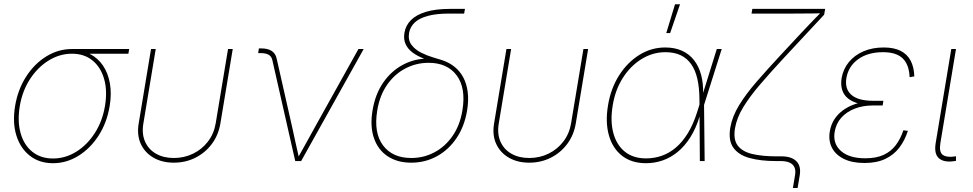

<svg xmlns="http://www.w3.org/2000/svg" viewBox="-20 -770 4650 918"><path d="M233.4 10.3Q168.5 10.3 123 -25.1Q77.6 -60.5 58.3 -122.1Q39.1 -183.6 52.2 -263.2Q65.4 -342.3 105 -403.8Q144.5 -465.3 201.7 -500.5Q258.8 -535.6 323.7 -535.6H597.7L593.8 -513.2H376.5H323.7Q265.6 -513.2 213.1 -481Q160.6 -448.7 123.8 -392.3Q86.9 -335.9 74.7 -263.2Q62.5 -189.9 78.6 -133.1Q94.7 -76.2 134.8 -44.2Q174.8 -12.2 233.4 -12.2Q292 -12.2 344 -44.2Q396 -76.2 432.9 -133.1Q469.7 -189.9 481.9 -263.2Q494.1 -335.9 477.8 -392.6Q461.4 -449.2 421.9 -481.2Q382.3 -513.2 323.7 -513.2L323.2 -531.7Q371.6 -531.7 409.7 -512.2Q447.8 -492.7 472.2 -456.8Q496.6 -420.9 505.4 -371.6Q514.2 -322.3 504.4 -263.2Q491.2 -183.6 451.7 -122.1Q412.1 -60.5 355.2 -25.1Q298.3 10.3 233.4 10.3Z M811 7.8Q755.4 7.8 714.1 -15.9Q672.9 -39.6 653.3 -81.8Q633.8 -124 643.1 -179.7L702.1 -535.6H724.6L665.5 -179.7Q657.2 -130.4 673.6 -93Q689.9 -55.7 725.8 -35.2Q761.7 -14.6 811 -14.6Q860.8 -14.6 903.1 -35.2Q945.3 -55.7 974.1 -93Q1002.9 -130.4 1011.2 -179.7L1070.3 -535.6H1092.8L1033.7 -179.7Q1024.4 -124 992.9 -81.8Q961.4 -39.6 914.3 -15.9Q867.2 7.8 811 7.8Z M1391.6 0 1281.7 -484.4Q1277.3 -501.5 1263.4 -508.8Q1249.5 -516.1 1226.1 -516.1H1214.4L1217.8 -538.6H1228Q1260.3 -538.6 1278.8 -526.6Q1297.4 -514.6 1302.7 -490.2L1376.5 -164.1Q1384.8 -127 1392.8 -89.4Q1400.9 -51.8 1409.7 -14.6H1403.8Q1425.3 -51.8 1445.6 -89.4Q1465.8 -127 1486.8 -164.1L1693.8 -535.6H1718.8L1419.9 0Z M1946.3 7.8Q1879.9 7.8 1833.7 -22.7Q1787.6 -53.2 1768.1 -109.4Q1748.5 -165.5 1761.2 -242.2Q1773.9 -319.3 1812 -374.8Q1850.1 -430.2 1906.2 -460.2Q1962.4 -490.2 2028.8 -490.2L2078.6 -467.3Q2040 -477.1 2007.6 -489.5Q1975.1 -502 1952.4 -519Q1929.7 -536.1 1919.2 -559.3Q1908.7 -582.5 1913.6 -612.8Q1919.4 -648.4 1945.1 -674.1Q1970.7 -699.7 2017.1 -713.6Q2063.5 -727.5 2131.3 -727.5H2203.1L2199.2 -705.1H2127.4Q2065.9 -705.1 2024.9 -693.8Q1983.9 -682.6 1962.4 -661.9Q1940.9 -641.1 1936 -612.8Q1930.2 -578.6 1947.5 -555.7Q1964.8 -532.7 1992.9 -518.6Q2021 -504.4 2049.1 -496.1Q2077.1 -487.8 2093.8 -482.4Q2127.9 -471.2 2153.8 -450.2Q2179.7 -429.2 2195.6 -398.9Q2211.4 -368.7 2216.3 -329.3Q2221.2 -290 2213.4 -242.2Q2200.7 -165.5 2162.6 -109.4Q2124.5 -53.2 2068.6 -22.7Q2012.7 7.8 1946.3 7.8ZM1946.3 -14.6Q2005.9 -14.6 2057.1 -41.7Q2108.4 -68.8 2143.8 -119.9Q2179.2 -170.9 2190.9 -242.2Q2208.5 -349.1 2163.6 -409.4Q2118.7 -469.7 2029.3 -469.7Q1969.7 -469.7 1918 -442.6Q1866.2 -415.5 1830.8 -364.5Q1795.4 -313.5 1783.7 -242.2Q1766.1 -135.3 1811.3 -75Q1856.4 -14.6 1946.3 -14.6Z M2510.3 7.8Q2454.6 7.8 2413.3 -15.9Q2372.1 -39.6 2352.5 -81.8Q2333 -124 2342.3 -179.7L2401.4 -535.6H2423.8L2364.7 -179.7Q2356.4 -130.4 2372.8 -93Q2389.2 -55.7 2425 -35.2Q2460.9 -14.6 2510.3 -14.6Q2560.1 -14.6 2602.3 -35.2Q2644.5 -55.7 2673.3 -93Q2702.1 -130.4 2710.4 -179.7L2769.5 -535.6H2792L2732.9 -179.7Q2723.6 -124 2692.1 -81.8Q2660.6 -39.6 2613.5 -15.9Q2566.4 7.8 2510.3 7.8Z M3068.8 10.3Q3000 10.3 2954.6 -24.9Q2909.2 -60.1 2891.4 -122.8Q2873.5 -185.5 2887.2 -267.1Q2900.4 -347.2 2939.9 -409.4Q2979.5 -471.7 3036.6 -507.3Q3093.8 -543 3160.6 -543Q3206.5 -543 3241 -527.3Q3275.4 -511.7 3298.3 -482.4Q3321.3 -453.1 3332.3 -411.9Q3343.3 -370.6 3341.8 -318.4H3347.7L3346.2 -270.5L3349.1 0H3326.2L3324.2 -297.9Q3323.7 -351.6 3314.2 -393.1Q3304.7 -434.6 3284.9 -462.9Q3265.1 -491.2 3234.6 -505.9Q3204.1 -520.5 3161.1 -520.5Q3101.1 -520.5 3048.1 -488Q2995.1 -455.6 2958.5 -398.4Q2921.9 -341.3 2909.7 -267.1Q2897 -191.9 2912.4 -134.5Q2927.7 -77.1 2967.5 -44.9Q3007.3 -12.7 3068.8 -12.7Q3107.9 -12.7 3143.8 -25.1Q3179.7 -37.6 3211.2 -64.2Q3242.7 -90.8 3268.6 -132.8Q3294.4 -174.8 3313 -233.4L3407.2 -535.6H3430.7L3345.7 -266.6L3331.5 -215.8H3325.7Q3308.1 -157.2 3281.2 -114.5Q3254.4 -71.8 3220.5 -43.9Q3186.5 -16.1 3148.2 -2.9Q3109.9 10.3 3068.8 10.3ZM3165.5 -611.8 3207.5 -749.5H3231.4L3184.1 -611.8Z M3771 128.9 3781.2 68.4Q3785.2 45.9 3778.8 30.8Q3772.5 15.6 3755.9 7.8Q3739.3 0 3711.4 0H3688.5Q3617.7 0 3564.9 -14.2Q3512.2 -28.3 3486.8 -63.2Q3461.4 -98.1 3471.7 -159.7Q3481 -213.4 3513.7 -266.8Q3546.4 -320.3 3597.7 -379.4Q3648.9 -438.5 3713.9 -508.3L3806.2 -607.4Q3818.4 -620.6 3831.1 -633.8Q3843.8 -647 3856.4 -660.4Q3869.1 -673.8 3882.1 -687Q3895 -700.2 3908.2 -713.4V-706.5Q3891.1 -706.1 3874 -705.8Q3856.9 -705.6 3839.8 -705.6Q3822.8 -705.6 3805.9 -705.3Q3789.1 -705.1 3772 -705.1H3573.2L3577.1 -727.5H3925.3L3920.4 -699.7L3728.5 -493.7Q3664.1 -424.3 3614.3 -366.2Q3564.5 -308.1 3533.4 -257.1Q3502.4 -206.1 3494.1 -156.2Q3485.4 -103 3507.3 -74Q3529.3 -44.9 3576.9 -33.7Q3624.5 -22.5 3692.4 -22.5H3715.3Q3765.1 -22.5 3788.1 1.2Q3811 24.9 3803.7 68.4L3793.5 128.9Z M4113.3 9.3Q4054.2 9.3 4014.6 -10.3Q3975.1 -29.8 3957.8 -63.5Q3940.4 -97.2 3947.3 -140.6Q3953.1 -176.3 3971.9 -203.4Q3990.7 -230.5 4020 -249.3Q4049.3 -268.1 4086.9 -277.8Q4124.5 -287.6 4167.5 -287.6H4203.6L4200.2 -265.6H4150.9Q4106 -265.6 4067.1 -250.7Q4028.3 -235.8 4002.9 -207.8Q3977.5 -179.7 3970.7 -139.2Q3961.4 -83.5 4000.7 -48.3Q4040 -13.2 4117.2 -13.2Q4169.4 -13.2 4204.8 -29.5Q4240.2 -45.9 4262.9 -75.9Q4285.6 -106 4299.3 -147L4320.8 -144.5Q4306.2 -98.6 4279.8 -64Q4253.4 -29.3 4212.4 -10Q4171.4 9.3 4113.3 9.3ZM4162.6 -266.1Q4118.7 -266.1 4086.4 -274.7Q4054.2 -283.2 4034.2 -299.6Q4014.2 -315.9 4006.6 -340.3Q3999 -364.7 4003.9 -396.5Q4011.7 -440.4 4038.8 -473.4Q4065.9 -506.3 4108.6 -524.7Q4151.4 -543 4205.1 -543Q4254.4 -543 4286.1 -526.9Q4317.9 -510.7 4334 -480Q4350.1 -449.2 4351.6 -404.8L4329.1 -400.9Q4326.7 -460.9 4296.1 -490.7Q4265.6 -520.5 4201.7 -520.5Q4130.4 -520.5 4083.7 -487.3Q4037.1 -454.1 4026.9 -397.9Q4018.1 -345.2 4050.5 -316.7Q4083 -288.1 4154.3 -288.1H4203.6L4200.2 -266.1Z M4542 0.5Q4494.1 7.8 4469.7 -12.9Q4445.3 -33.7 4453.6 -85.4L4528.3 -535.6H4550.8L4476.1 -85.4Q4469.2 -42.5 4488 -29.3Q4506.8 -16.1 4544.9 -22Q4547.9 -22.9 4547.9 -22.7Q4547.9 -22.5 4550.8 -22.9V-1Q4548.8 -0.5 4546.6 -0.2Q4544.4 0 4542 0.5Z"/></svg>

Font: Inter 20pt Thin
Style: Italic
Weight: 250
Italic angle: -9.3988°
Version: Version 4.001;git-66647c0bb